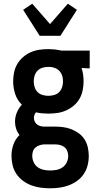

<svg xmlns="http://www.w3.org/2000/svg" viewBox="-20 -793 540 1036"><path d="M250 223Q224 223 198.5 219.5Q173 216 149 207Q125 198 104 182.5Q83 167 68.5 145.5Q54 124 48 98.5Q42 73 42 47Q42 16 52.5 -13.5Q63 -43 85 -64Q73 -80 67 -98.5Q61 -117 61 -136Q61 -162 71 -186Q81 -210 98 -228Q73 -252 62 -285.5Q51 -319 51 -354Q51 -378 56 -402.5Q61 -427 73.5 -448Q86 -469 104.5 -485Q123 -501 145.5 -511Q168 -521 192.5 -524.5Q217 -528 241 -528Q257 -528 272.5 -526.5Q288 -525 303 -522L310 -520H464V-424L420 -426Q426 -409 428.5 -390.5Q431 -372 431 -354Q431 -330 426 -305.5Q421 -281 409 -260Q397 -239 378 -223Q359 -207 336.5 -197Q314 -187 290 -183.5Q266 -180 241 -180Q224 -180 207 -181.5Q190 -183 174 -187Q169 -181 166 -173Q163 -165 163 -157Q163 -147 167 -138Q171 -129 178 -123Q185 -117 194 -114Q203 -111 213 -110H275Q298 -110 321 -107Q344 -104 365.5 -95.5Q387 -87 406 -73Q425 -59 437 -39.5Q449 -20 454 3Q459 26 459 49Q459 75 452.5 100Q446 125 431.5 146.5Q417 168 396 183Q375 198 351 207Q327 216 301.5 219.5Q276 223 250 223ZM241 -276Q257 -276 272.5 -280.5Q288 -285 299 -296Q310 -307 315 -322.5Q320 -338 320 -354Q320 -369 316 -383Q312 -397 302.5 -408Q293 -419 279 -425Q265 -431 251 -432H241Q225 -432 209.5 -427.5Q194 -423 183 -412Q172 -401 167 -385.5Q162 -370 162 -354Q162 -338 167 -322.5Q172 -307 183 -296Q194 -285 209.5 -280.5Q225 -276 241 -276ZM250 127Q268 127 285.5 123.5Q303 120 317.5 110Q332 100 340 83.5Q348 67 348 49Q348 35 343 22Q338 9 327 0.5Q316 -8 302.5 -11Q289 -14 275 -14H217Q205 -13 193 -9Q181 -5 171.5 3Q162 11 158 23Q154 35 154 47Q154 65 161.5 82Q169 99 183 109Q197 119 215 123Q233 127 250 127ZM194 -600 105 -740 154 -773 250 -663 346 -773 395 -740 306 -600Z"/></svg>

Font: Iosevka SS18
Style: Bold
Weight: 700
Monospace: yes
Designer: Belleve Invis
Foundry: Belleve Invis
Version: Version 25.1.1; ttfautohint (v1.8.4)